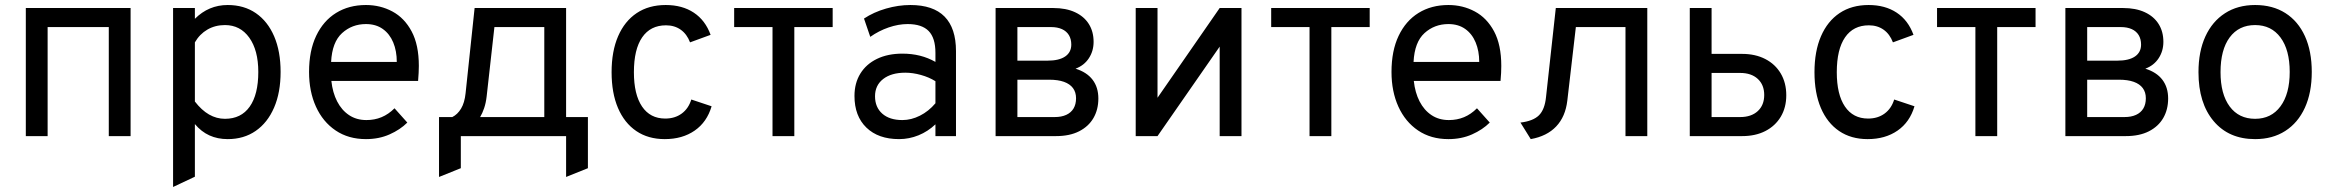

<svg xmlns="http://www.w3.org/2000/svg" viewBox="-20 -543 9296 766"><path d="M83 0V-511H501V0H414V-435H170V0Z M670.5 203V-511H757.5V-468Q812.5 -523 888.5 -523Q953.5 -523 1000.8 -490.5Q1048 -458 1073.8 -398Q1099.5 -338 1099.5 -256Q1099.5 -174 1073.5 -113.8Q1047.5 -53.5 1000.2 -20.8Q953 12 888.5 12Q848 12 815.5 -2.8Q783 -17.5 757.5 -48V162ZM877.5 -69Q942 -69 976.2 -117.5Q1010.5 -166 1010.5 -256Q1010.5 -342.5 974.5 -392.8Q938.5 -443 877.5 -443Q838.5 -443 807.5 -425Q776.5 -407 757.5 -374V-138Q784 -103.5 814 -86.2Q844 -69 877.5 -69Z M1440 12Q1370 12 1319 -22.5Q1268 -57 1240.5 -117.5Q1213 -178 1213 -256Q1213 -340.5 1241.5 -400.2Q1270 -460 1321 -491.5Q1372 -523 1440 -523Q1497.5 -523 1545.5 -497.2Q1593.5 -471.5 1622.2 -417.8Q1651 -364 1651 -280Q1651 -268 1650.2 -252.2Q1649.5 -236.5 1648 -220H1302Q1307 -173.5 1325 -138.5Q1343 -103.5 1372.5 -83.8Q1402 -64 1442 -64Q1474.5 -64 1502.2 -75.5Q1530 -87 1554 -111L1605 -54Q1576.5 -25.5 1534.2 -6.8Q1492 12 1440 12ZM1301 -296H1563Q1563 -339.5 1548.8 -373.8Q1534.5 -408 1507 -427.5Q1479.5 -447 1440 -447Q1384.5 -447 1344.8 -411Q1305 -375 1301 -296Z M1731.5 163V-76H1784.5Q1805.5 -86.5 1819.5 -109.8Q1833.5 -133 1837.5 -171L1873.5 -511H2238.5V-76H2325.5V128L2238.5 163V0H1818.5V128ZM1895.5 -76H2151.5V-435H1952.5L1921.5 -158Q1918.5 -132 1911.5 -111.5Q1904.5 -91 1895.5 -76Z M2632 12Q2566 12 2518.5 -20.2Q2471 -52.5 2445.5 -112.2Q2420 -172 2420 -255Q2420 -338.5 2446 -398.5Q2472 -458.5 2520.2 -490.8Q2568.5 -523 2636 -523Q2702 -523 2748 -492.5Q2794 -462 2815 -404L2733 -374Q2720.5 -407 2695.8 -424.5Q2671 -442 2637 -442Q2575 -442 2542 -394Q2509 -346 2509 -255Q2509 -166 2541.5 -118Q2574 -70 2634 -70Q2672.5 -70 2699.8 -90Q2727 -110 2738 -146L2819 -119Q2800.5 -56 2751.5 -22Q2702.5 12 2632 12Z M3062 0V-435H2909V-511H3302V-435H3149V0Z M3567 12Q3484 12 3436.5 -34Q3389 -80 3389 -160Q3389 -211.5 3412.5 -249.5Q3436 -287.5 3479 -308.2Q3522 -329 3580 -329Q3617.5 -329 3650.2 -320.8Q3683 -312.5 3712 -296V-332Q3712 -391.5 3685 -419.2Q3658 -447 3601 -447Q3564.5 -447 3525.2 -433.5Q3486 -420 3452 -396L3427 -469Q3465.5 -494.5 3514.8 -508.8Q3564 -523 3612 -523Q3703 -523 3748.5 -476.8Q3794 -430.5 3794 -339V0H3712V-47Q3682 -18.5 3644.5 -3.2Q3607 12 3567 12ZM3580 -64Q3615.5 -64 3650.2 -81.5Q3685 -99 3712 -131V-219Q3686.5 -235 3654 -244Q3621.5 -253 3592 -253Q3536 -253 3503.5 -227.8Q3471 -202.5 3471 -159Q3471 -115 3500 -89.5Q3529 -64 3580 -64Z M3952 0V-511H4182Q4233 -511 4269 -494.2Q4305 -477.5 4324 -447.2Q4343 -417 4343 -376Q4343 -339.5 4324.2 -310.8Q4305.5 -282 4271 -269Q4316 -255 4339 -224.8Q4362 -194.5 4362 -150Q4362 -106 4342.5 -72.2Q4323 -38.5 4285.2 -19.2Q4247.5 0 4193 0ZM4039 -76H4188Q4215 -76 4234 -84.8Q4253 -93.5 4263 -110.2Q4273 -127 4273 -151Q4273 -175 4260.8 -191.5Q4248.5 -208 4224.8 -216.5Q4201 -225 4166 -225H4039ZM4039 -301H4159Q4205.5 -301 4229.8 -317.8Q4254 -334.5 4254 -365Q4254 -387 4244.5 -402.8Q4235 -418.5 4216.8 -426.8Q4198.5 -435 4173 -435H4039Z M4511 0V-511H4598V-153L4846 -511H4933V0H4846V-357L4598 0Z M5204.5 0V-435H5051.5V-511H5444.5V-435H5291.5V0Z M5758.5 12Q5688.5 12 5637.5 -22.5Q5586.5 -57 5559 -117.5Q5531.5 -178 5531.5 -256Q5531.5 -340.5 5560 -400.2Q5588.5 -460 5639.5 -491.5Q5690.5 -523 5758.5 -523Q5816 -523 5864 -497.2Q5912 -471.5 5940.8 -417.8Q5969.5 -364 5969.5 -280Q5969.5 -268 5968.8 -252.2Q5968 -236.5 5966.5 -220H5620.5Q5625.5 -173.5 5643.5 -138.5Q5661.5 -103.5 5691 -83.8Q5720.5 -64 5760.5 -64Q5793 -64 5820.8 -75.5Q5848.5 -87 5872.5 -111L5923.5 -54Q5895 -25.5 5852.8 -6.8Q5810.5 12 5758.5 12ZM5619.5 -296H5881.5Q5881.5 -339.5 5867.2 -373.8Q5853 -408 5825.5 -427.5Q5798 -447 5758.5 -447Q5703 -447 5663.2 -411Q5623.5 -375 5619.5 -296Z M6087 12 6046 -54Q6096.5 -60 6119.8 -83Q6143 -106 6148 -156L6187 -511H6552V0H6465V-435H6267L6233 -142Q6225.5 -77.5 6188.5 -38.5Q6151.5 0.5 6087 12Z M6721.5 0V-511H6808.5V-328H6930.5Q6983 -328 7022.8 -307.5Q7062.5 -287 7084.5 -249.8Q7106.5 -212.5 7106.5 -163Q7106.5 -114 7084.5 -77.2Q7062.5 -40.5 7023 -20.2Q6983.5 0 6930.5 0ZM6808.5 -76H6922.5Q6967 -76 6992.8 -99.8Q7018.5 -123.5 7018.5 -164Q7018.5 -204.5 6992.8 -228.2Q6967 -252 6922.5 -252H6808.5Z M7431 12Q7365 12 7317.5 -20.2Q7270 -52.5 7244.5 -112.2Q7219 -172 7219 -255Q7219 -338.5 7245 -398.5Q7271 -458.5 7319.2 -490.8Q7367.5 -523 7435 -523Q7501 -523 7547 -492.5Q7593 -462 7614 -404L7532 -374Q7519.5 -407 7494.8 -424.5Q7470 -442 7436 -442Q7374 -442 7341 -394Q7308 -346 7308 -255Q7308 -166 7340.5 -118Q7373 -70 7433 -70Q7471.5 -70 7498.8 -90Q7526 -110 7537 -146L7618 -119Q7599.5 -56 7550.5 -22Q7501.5 12 7431 12Z M7861 0V-435H7708V-511H8101V-435H7948V0Z M8220 0V-511H8450Q8501 -511 8537 -494.2Q8573 -477.5 8592 -447.2Q8611 -417 8611 -376Q8611 -339.5 8592.2 -310.8Q8573.5 -282 8539 -269Q8584 -255 8607 -224.8Q8630 -194.5 8630 -150Q8630 -106 8610.5 -72.2Q8591 -38.5 8553.2 -19.2Q8515.5 0 8461 0ZM8307 -76H8456Q8483 -76 8502 -84.8Q8521 -93.5 8531 -110.2Q8541 -127 8541 -151Q8541 -175 8528.8 -191.5Q8516.5 -208 8492.8 -216.5Q8469 -225 8434 -225H8307ZM8307 -301H8427Q8473.5 -301 8497.8 -317.8Q8522 -334.5 8522 -365Q8522 -387 8512.5 -402.8Q8503 -418.5 8484.8 -426.8Q8466.5 -435 8441 -435H8307Z M8977 12Q8872 12 8811.5 -59.8Q8751 -131.5 8751 -255Q8751 -337.5 8778.5 -397.5Q8806 -457.5 8856.8 -490.2Q8907.5 -523 8977 -523Q9047 -523 9097.8 -490.8Q9148.5 -458.5 9175.8 -398.5Q9203 -338.5 9203 -256Q9203 -173.5 9175.5 -113.2Q9148 -53 9097.2 -20.5Q9046.5 12 8977 12ZM8977 -69Q9041.5 -69 9078.2 -118.8Q9115 -168.5 9115 -256Q9115 -344 9078.2 -393.5Q9041.5 -443 8977 -443Q8912 -443 8875.5 -393.8Q8839 -344.5 8839 -255Q8839 -167.5 8875.5 -118.2Q8912 -69 8977 -69Z"/></svg>

Font: Overpass
Style: Regular
Weight: 400
Designer: Delve Withrington, Dave Bailey, Thomas Jockin
Foundry: Delve Fonts LLC
Version: Version 4.000